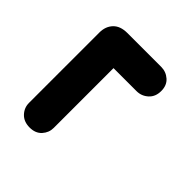

<svg xmlns="http://www.w3.org/2000/svg" viewBox="-50 -625 682 682"><g transform="rotate(-45 291.0 -284.0)"><path d="M45 -371.5Q45 -401 63 -418Q81 -435 105.5 -435H459Q489.5 -435 508.8 -416.8Q528 -398.5 528 -363.5V-193.5Q528 -169 512 -150.8Q496 -132.5 467.5 -132.5Q438.5 -132.5 421.8 -151Q405 -169.5 405 -194.5V-310H104.5Q81 -310 63 -326.2Q45 -342.5 45 -371.5Z"/></g></svg>

Font: Fraunces 72pt SuperSoft Black
Style: Regular
Weight: 900
Version: Version 1.000;[0bf87f6ff]